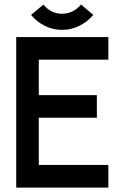

<svg xmlns="http://www.w3.org/2000/svg" viewBox="-20 -852 565 872"><path d="M156.2 -317.4V-103H472.2V0H53.7V-683.6H472.2V-581.1H156.2V-419.9H419.9V-317.4ZM261.7 -716.3Q220.7 -716.3 184.1 -734.4Q147.5 -752.4 121.1 -784.2L177.2 -831.1Q211.4 -789.6 261.7 -789.6Q312.5 -789.6 348.1 -831.5L403.8 -784.2Q376.5 -752.4 339.8 -734.4Q303.2 -716.3 261.7 -716.3Z"/></svg>

Font: Anka/Coder Condensed
Style: Bold
Weight: 700
Width: 4
Monospace: yes
Version: Version 001.100